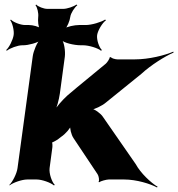

<svg xmlns="http://www.w3.org/2000/svg" viewBox="-20 -789 783 844"><path d="M303 -182 409 -23C414 -16 418 5 413 11L416 12C422 7 448 0 458 0H526C580 0 641 19 670 35L673 32C644 15 598 -28 577 -67L432 -276C424 -289 395 -311 381 -311L380 -307C394 -307 430 -325 444 -337L601 -464C643 -503 706 -542 743 -558L742 -562C705 -546 635 -528 573 -528H496C488 -528 468 -533 468 -538L462 -537C463 -532 451 -514 445 -509C389 -462 332 -417 276 -369C253 -348 226 -317 216 -298L220 -297C230 -316 239 -350 243 -377L265 -540C268 -564 262 -604 251 -616L249 -614C259 -601 305 -590 335 -590H345C371 -590 412 -577 424 -566L428 -569C416 -580 404 -614 407 -635C410 -655 430 -689 446 -700L442 -703C426 -692 383 -679 357 -679H328C308 -679 273 -672 263 -663L265 -660C275 -669 287 -698 289 -715C291 -731 308 -757 320 -766L316 -769C304 -760 275 -750 258 -750H188C172 -750 147 -760 139 -769L136 -766C144 -757 150 -731 148 -715C146 -698 148 -669 156 -660L160 -663C152 -672 124 -679 107 -679H90C70 -679 37 -692 28 -703L25 -700C34 -689 43 -655 40 -635C37 -614 20 -580 7 -569L10 -566C23 -577 58 -590 78 -590H82C105 -590 146 -601 160 -613L157 -616C143 -604 127 -564 124 -542L57 -50C54 -26 35 11 21 24L22 26C37 14 76 0 100 0H141C165 0 203 14 217 26L221 24C208 11 195 -26 198 -50L210 -140C211 -146 211 -164 207 -166L205 -162C209 -161 228 -172 234 -176L248 -187C268 -200 290 -226 294 -240H289C286 -226 293 -197 303 -182Z"/></svg>

Font: Asimov
Style: EdgeWideIt
Weight: 500
Designer: Google
Version: Version 2.000980: 2014